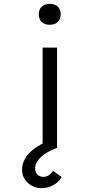

<svg xmlns="http://www.w3.org/2000/svg" viewBox="-20 -770 521 1000"><path d="M202 0V-522H277V0ZM239 -641Q212 -641 197 -655.5Q182 -670 182 -696Q182 -720 197 -735Q212 -750 239 -750Q266 -750 281 -735.5Q296 -721 296 -696Q296 -671 281 -656Q266 -641 239 -641ZM195 210Q170 210 147 198Q124 186 109.5 164.5Q95 143 95 115Q95 84 109 59Q123 34 144.5 15.5Q166 -3 192 -17Q218 -31 242 -41L278 0Q247 11 221 27Q195 43 179 63Q163 83 163 107Q163 126 174.5 138.5Q186 151 206 151Q222 151 234.5 142.5Q247 134 257 120L301 152Q293 167 278 180Q263 193 242 201.5Q221 210 195 210Z"/></svg>

Font: Lexend Zetta Light
Style: Regular
Weight: 300
Designer: Bonnie Shaver-Troup, Thomas Jockin
Foundry: Lexend
Version: Version 1.007